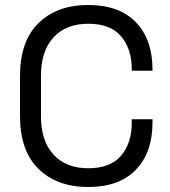

<svg xmlns="http://www.w3.org/2000/svg" viewBox="-20 -734 682 768"><path d="M333 14Q208 14 134 -58.5Q60 -131 60 -270V-430Q60 -569 134 -641.5Q208 -714 333 -714Q457 -714 523.5 -645Q590 -576 590 -456V-451H507V-459Q507 -538 464.5 -588.5Q422 -639 333 -639Q244 -639 194 -584.5Q144 -530 144 -432V-268Q144 -170 194 -115.5Q244 -61 333 -61Q422 -61 464.5 -111.5Q507 -162 507 -241V-257H590V-244Q590 -124 523.5 -55Q457 14 333 14Z"/></svg>

Font: Space Grotesk
Style: Regular
Weight: 400
Designer: Florian Karsten
Foundry: Florian Karsten
Version: Version 2.000